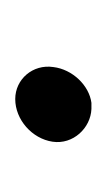

<svg xmlns="http://www.w3.org/2000/svg" viewBox="36 -205 140 252"><g transform="rotate(90 106.0 -79.0)"><path d="M68 -79C64 -52 84 -29 110 -29C137 -29 162 -51 166 -78C170 -105 148 -128 123 -129H115C92 -126 71 -104 68 -79Z"/></g></svg>

Font: Hussar Pisanka
Style: Kur
Weight: 400
Designer: Robert Jablonski
Foundry: Cannot Into Space Fonts
Version: Version 1.070